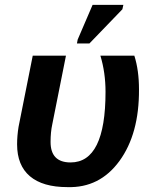

<svg xmlns="http://www.w3.org/2000/svg" viewBox="-20 -756 631 786"><path d="M114 -528H250L194 -247Q187 -215 187 -175Q187 -91 269 -91Q412 -91 412 -380Q412 -459 391 -528H530Q549 -468 549 -390Q550 -208 469 -97Q388 14 256 10Q155 10 102.5 -34.5Q50 -79 50 -165Q50 -200 56 -237ZM346 -578H295L298 -594L359 -736H485L481 -718Z"/></svg>

Font: Libra Sans
Style: Bold Italic
Weight: 700
Italic angle: -12°
Foundry: Context Ltd
Version: Version 1.002